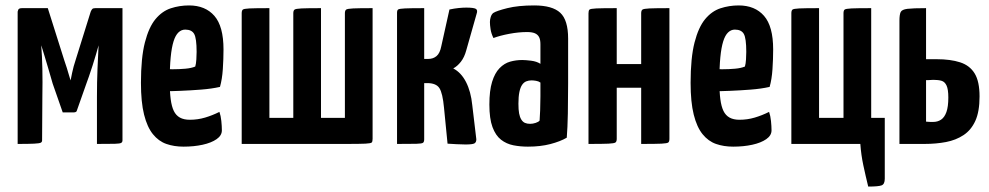

<svg xmlns="http://www.w3.org/2000/svg" viewBox="-20 -530 3642 707"><path d="M45 0V-487Q45 -487 47 -493.5Q49 -500 61 -500H156L217 -307Q222 -293 226 -280Q230 -267 233 -256.5Q236 -246 238 -240Q240 -234 240 -234Q241 -239 245.5 -261.5Q250 -284 260 -314L314 -487Q317 -494 320 -497Q323 -500 331 -500H431V-13Q431 -7 426.5 -4Q422 -1 402.5 -0.5Q383 0 337 0V-173Q337 -228 339 -276.5Q341 -325 343 -363Q340 -352 334 -331.5Q328 -311 321 -289Q314 -267 307.5 -248.5Q301 -230 298 -222L262 -120Q258 -116 252 -116H211L174 -222Q172 -229 167.5 -244.5Q163 -260 157 -280.5Q151 -301 144.5 -322.5Q138 -344 132 -363Q132 -363 132 -362Q132 -361 132 -361Q135 -324 136 -276.5Q137 -229 136 -175L135 -13Q135 -7 130 -4.5Q125 -2 105.5 -1Q86 0 45 0Z M656 10Q621 10 592.5 0Q564 -10 543 -36Q522 -62 510.5 -108Q499 -154 499 -225Q499 -317 513.5 -373.5Q528 -430 552.5 -459.5Q577 -489 609 -499.5Q641 -510 676 -510Q736 -510 769.5 -471.5Q803 -433 803 -348Q803 -313 800.5 -275.5Q798 -238 790 -210Q759 -203 720 -200Q681 -197 644 -195.5Q607 -194 583.5 -194Q560 -194 560 -194L561 -276Q561 -276 577 -275.5Q593 -275 616.5 -275Q640 -275 662.5 -277Q685 -279 699 -285Q702 -295 703 -311Q704 -327 704 -339Q704 -389 695 -405Q686 -421 662 -421Q648 -421 637 -410.5Q626 -400 619 -377.5Q612 -355 608.5 -319Q605 -283 605 -231Q605 -192 608.5 -165Q612 -138 620 -121.5Q628 -105 642.5 -97Q657 -89 679 -89Q708 -89 735 -97Q762 -105 788 -118Q793 -104 795 -84.5Q797 -65 797 -50Q797 -31 777.5 -17.5Q758 -4 726 3Q694 10 656 10Z M870 0V-481Q870 -491 874 -494.5Q878 -498 899 -499Q920 -500 972 -500V-96H1060V-481Q1060 -491 1064.5 -494.5Q1069 -498 1090.5 -499Q1112 -500 1162 -500V-96H1250V-481Q1250 -491 1254.5 -494.5Q1259 -498 1280.5 -499Q1302 -500 1352 -500V-19Q1352 -9 1349 -5.5Q1346 -2 1325.5 -1Q1305 0 1253 0Z M1694 2Q1678 2 1662 1Q1646 0 1628 -1L1615 -133Q1610 -187 1598 -205.5Q1586 -224 1553 -224H1542V-17Q1542 -8 1538 -4.5Q1534 -1 1513 -0.5Q1492 0 1442 0V-483Q1442 -492 1446 -495Q1450 -498 1471 -499Q1492 -500 1542 -500V-313H1557Q1575 -313 1587.5 -323.5Q1600 -334 1605 -360L1635 -495Q1654 -499 1669.5 -500.5Q1685 -502 1697 -502Q1724 -502 1732 -497.5Q1740 -493 1735 -479L1697 -345Q1690 -319 1677 -302.5Q1664 -286 1649 -278Q1678 -263 1696 -228Q1714 -193 1719 -143L1734 -17Q1734 -6 1727 -2Q1720 2 1694 2Z M1924 10Q1896 10 1870.5 5Q1845 0 1825 -15.5Q1805 -31 1793.5 -62Q1782 -93 1782 -145Q1782 -196 1792 -228.5Q1802 -261 1819.5 -279Q1837 -297 1858.5 -303Q1880 -309 1903 -309Q1915 -309 1935.5 -306.5Q1956 -304 1970 -295Q1970 -295 1970 -307.5Q1970 -320 1970 -336.5Q1970 -353 1970 -367Q1970 -384 1965 -393.5Q1960 -403 1949.5 -407.5Q1939 -412 1921 -412Q1890 -412 1855.5 -405.5Q1821 -399 1797 -390Q1789 -406 1786.5 -422Q1784 -438 1784 -449Q1784 -458 1787 -467.5Q1790 -477 1796 -482Q1808 -490 1848 -500Q1888 -510 1947 -510Q2014 -510 2043 -483Q2072 -456 2072 -388V-339Q2072 -282 2072 -223Q2072 -164 2071 -112Q2070 -60 2067 -23Q2043 -9 2006.5 0.5Q1970 10 1924 10ZM1932 -74Q1942 -74 1952.5 -77.5Q1963 -81 1967 -86Q1968 -99 1969 -123.5Q1970 -148 1970 -175.5Q1970 -203 1970 -226Q1963 -231 1953.5 -232.5Q1944 -234 1937 -234Q1927 -234 1918 -230.5Q1909 -227 1902.5 -217.5Q1896 -208 1892.5 -191Q1889 -174 1889 -148Q1889 -126 1891.5 -112.5Q1894 -99 1899.5 -90Q1905 -81 1913 -77.5Q1921 -74 1932 -74Z M2147 0V-481Q2147 -491 2150.5 -494.5Q2154 -498 2176 -499Q2198 -500 2251 -500V-294H2341V-481Q2341 -491 2345.5 -494.5Q2350 -498 2372 -499Q2394 -500 2445 -500V-19Q2445 -9 2441 -5.5Q2437 -2 2416 -1Q2395 0 2341 0V-207H2251V-19Q2251 -9 2246.5 -5.5Q2242 -2 2221 -1Q2200 0 2147 0Z M2680 10Q2645 10 2616.5 0Q2588 -10 2567 -36Q2546 -62 2534.5 -108Q2523 -154 2523 -225Q2523 -317 2537.5 -373.5Q2552 -430 2576.5 -459.5Q2601 -489 2633 -499.5Q2665 -510 2700 -510Q2760 -510 2793.5 -471.5Q2827 -433 2827 -348Q2827 -313 2824.5 -275.5Q2822 -238 2814 -210Q2783 -203 2744 -200Q2705 -197 2668 -195.5Q2631 -194 2607.5 -194Q2584 -194 2584 -194L2585 -276Q2585 -276 2601 -275.5Q2617 -275 2640.5 -275Q2664 -275 2686.5 -277Q2709 -279 2723 -285Q2726 -295 2727 -311Q2728 -327 2728 -339Q2728 -389 2719 -405Q2710 -421 2686 -421Q2672 -421 2661 -410.5Q2650 -400 2643 -377.5Q2636 -355 2632.5 -319Q2629 -283 2629 -231Q2629 -192 2632.5 -165Q2636 -138 2644 -121.5Q2652 -105 2666.5 -97Q2681 -89 2703 -89Q2732 -89 2759 -97Q2786 -105 2812 -118Q2817 -104 2819 -84.5Q2821 -65 2821 -50Q2821 -31 2801.5 -17.5Q2782 -4 2750 3Q2718 10 2680 10Z M3177 157Q3167 116 3159 78.5Q3151 41 3148 0H2894V-481Q2894 -491 2898 -494.5Q2902 -498 2923.5 -499Q2945 -500 2996 -500V-96H3086V-481Q3086 -491 3090 -494.5Q3094 -498 3115.5 -499Q3137 -500 3188 -500V-96H3238V128Q3238 148 3226.5 152.5Q3215 157 3177 157Z M3292 0V-454Q3292 -476 3296.5 -485.5Q3301 -495 3321.5 -497.5Q3342 -500 3390 -500V-312H3429Q3480 -312 3515.5 -300.5Q3551 -289 3569 -259.5Q3587 -230 3587 -175Q3587 -119 3571.5 -85Q3556 -51 3528 -32.5Q3500 -14 3463.5 -7Q3427 0 3384 0ZM3416 -81Q3433 -81 3445.5 -89.5Q3458 -98 3465 -117.5Q3472 -137 3472 -171Q3472 -201 3465.5 -215Q3459 -229 3447 -232.5Q3435 -236 3417 -236Q3412 -236 3407.5 -235.5Q3403 -235 3399 -235Q3395 -235 3392.5 -235Q3390 -235 3390 -235V-82Q3390 -82 3392 -82Q3394 -82 3398 -81.5Q3402 -81 3406.5 -81Q3411 -81 3416 -81Z"/></svg>

Font: Yanone Kaffeesatz SemiBold
Style: Regular
Weight: 600
Designer: Yanone (Cyrillic: Daniel Pouzeot, Huerta Tipografica, and Cyreal)
Foundry: Yanone
Version: Version 2.003